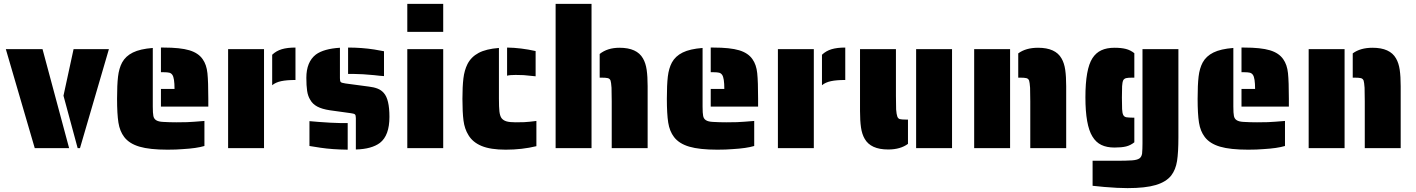

<svg xmlns="http://www.w3.org/2000/svg" viewBox="-20 -763 7292 989"><path d="M10 -510H199L336 0H159ZM307 -270 359 -510H541L392 0H380Z M809 -305H879Q879 -361 868 -377Q862 -386 852 -388.5Q842 -391 823 -391H809V-518H823Q909 -518 955.5 -504Q1002 -490 1024 -458Q1044 -430 1048.5 -386Q1053 -342 1053 -254V-214H809ZM620 -57Q597 -87 590 -131.5Q583 -176 583 -254Q583 -326 588 -368.5Q593 -411 609 -441Q627 -474 664.5 -492.5Q702 -511 767 -516V-214Q767 -180 770 -165.5Q773 -151 784 -144Q796 -136 821 -135Q853 -133 889 -133Q953 -133 982 -136L1033 -140V-11Q993 1 923 5Q889 8 843 8Q751 8 698.5 -7.5Q646 -23 620 -57Z M1382 -481Q1403 -501 1431.5 -509.5Q1460 -518 1502 -518V-351Q1457 -351 1428.5 -345Q1400 -339 1382 -324ZM1155 -510H1340V0H1155Z M1906 -376Q1844 -382 1806 -382H1773V-518Q1844 -518 1908 -508L1958 -499V-371Q1939 -372 1906 -376ZM1813 -155Q1813 -170 1808 -174Q1803 -178 1787 -180L1679 -195Q1639 -201 1614.5 -214Q1590 -227 1578 -249Q1566 -268 1562 -295Q1558 -322 1558 -362Q1558 -444 1607 -482Q1648 -512 1731 -517V-360Q1731 -345 1735 -340.5Q1739 -336 1760 -333L1880 -317Q1906 -314 1925 -306.5Q1944 -299 1957 -284Q1986 -252 1986 -161Q1986 -65 1937 -27Q1894 5 1813 7ZM1631 -2 1574 -11V-139Q1614 -135 1682 -131Q1720 -129 1736 -129H1771V8Q1691 7 1631 -2Z M2078 -743H2263V-599H2078ZM2078 -510H2263V0H2078Z M2708 -373Q2683 -377 2636 -377Q2605 -377 2592 -373V-518Q2663 -517 2739 -500V-370ZM2393 -67Q2373 -99 2367.5 -142Q2362 -185 2362 -254Q2362 -317 2367 -359Q2372 -401 2388 -433Q2407 -470 2445.5 -490.5Q2484 -511 2550 -516V-255Q2550 -211 2552.5 -189Q2555 -167 2563 -155Q2572 -143 2588.5 -138Q2605 -133 2636 -133Q2689 -133 2709 -136L2743 -140V-10Q2669 8 2585 8Q2507 8 2461 -11Q2415 -30 2393 -67Z M2842 -743H3027V0H2842ZM3131 -241Q3131 -294 3130 -311Q3128 -339 3125 -348Q3121 -358 3111 -360.5Q3101 -363 3079 -363H3069V-485Q3109 -517 3171 -517Q3261 -517 3292 -462Q3306 -438 3311 -403.5Q3316 -369 3316 -319V0H3131Z M3641 -305H3711Q3711 -361 3700 -377Q3694 -386 3684 -388.5Q3674 -391 3655 -391H3641V-518H3655Q3741 -518 3787.5 -504Q3834 -490 3856 -458Q3876 -430 3880.5 -386Q3885 -342 3885 -254V-214H3641ZM3452 -57Q3429 -87 3422 -131.5Q3415 -176 3415 -254Q3415 -326 3420 -368.5Q3425 -411 3441 -441Q3459 -474 3496.5 -492.5Q3534 -511 3599 -516V-214Q3599 -180 3602 -165.5Q3605 -151 3616 -144Q3628 -136 3653 -135Q3685 -133 3721 -133Q3785 -133 3814 -136L3865 -140V-11Q3825 1 3755 5Q3721 8 3675 8Q3583 8 3530.5 -7.5Q3478 -23 3452 -57Z M4214 -481Q4235 -501 4263.5 -509.5Q4292 -518 4334 -518V-351Q4289 -351 4260.5 -345Q4232 -339 4214 -324ZM3987 -510H4172V0H3987Z M4434 -48Q4420 -72 4415 -106.5Q4410 -141 4410 -191V-510H4595V-269Q4595 -216 4596 -199Q4598 -174 4602 -163Q4606 -152 4615 -149.5Q4624 -147 4647 -147H4657V-22Q4618 7 4555 7Q4465 7 4434 -48ZM4699 -510H4884V0H4699Z M5287 -241Q5287 -294 5286 -311Q5284 -339 5281 -348Q5277 -358 5267 -360.5Q5257 -363 5235 -363H5225V-488Q5264 -517 5327 -517Q5417 -517 5448 -462Q5462 -438 5467 -403.5Q5472 -369 5472 -319V0H5287ZM4998 -510H5183V0H4998Z M5607 -60Q5571 -118 5571 -262Q5571 -407 5607 -463Q5625 -491 5653 -504Q5681 -517 5721 -517Q5755 -517 5779 -511Q5803 -505 5823 -489V-363H5812Q5790 -363 5780.5 -360.5Q5771 -358 5766 -350Q5761 -339 5760 -319Q5759 -305 5759 -260Q5759 -215 5760 -201Q5761 -180 5766 -170.5Q5771 -161 5782 -159Q5796 -157 5812 -157H5823V-30Q5803 -14 5780 -8.5Q5757 -3 5721 -3Q5681 -3 5653 -16.5Q5625 -30 5607 -60ZM5668 200 5608 194V65H5742Q5778 65 5812 63Q5837 61 5848.5 53.5Q5860 46 5863 28Q5865 4 5865 -23V-510H6050V-56Q6050 22 6043 66.5Q6036 111 6013 141Q5987 174 5933.5 190Q5880 206 5788 206Q5738 206 5668 200Z M6375 -305H6445Q6445 -361 6434 -377Q6428 -386 6418 -388.5Q6408 -391 6389 -391H6375V-518H6389Q6475 -518 6521.5 -504Q6568 -490 6590 -458Q6610 -430 6614.5 -386Q6619 -342 6619 -254V-214H6375ZM6186 -57Q6163 -87 6156 -131.5Q6149 -176 6149 -254Q6149 -326 6154 -368.5Q6159 -411 6175 -441Q6193 -474 6230.5 -492.5Q6268 -511 6333 -516V-214Q6333 -180 6336 -165.5Q6339 -151 6350 -144Q6362 -136 6387 -135Q6419 -133 6455 -133Q6519 -133 6548 -136L6599 -140V-11Q6559 1 6489 5Q6455 8 6409 8Q6317 8 6264.5 -7.5Q6212 -23 6186 -57Z M7010 -241Q7010 -294 7009 -311Q7007 -339 7004 -348Q7000 -358 6990 -360.5Q6980 -363 6958 -363H6948V-488Q6987 -517 7050 -517Q7140 -517 7171 -462Q7185 -438 7190 -403.5Q7195 -369 7195 -319V0H7010ZM6721 -510H6906V0H6721Z"/></svg>

Font: Saira Stencil
Style: Regular
Weight: 400
Designer: Hector Gatti with collaboration of the Omnibus-Type team
Foundry: Omnibus-Type
Version: Version 1.003